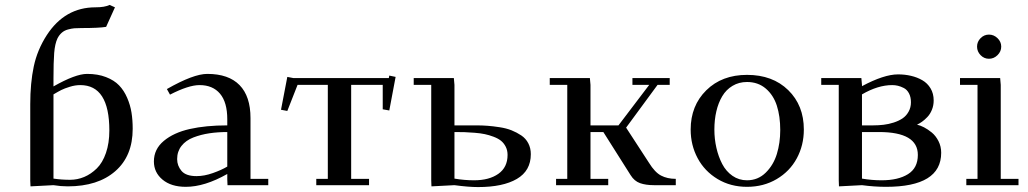

<svg xmlns="http://www.w3.org/2000/svg" viewBox="-20 -759 4215 787"><path d="M104 -19V-332Q104 -418.5 118.4 -486.6Q132.8 -554.7 171.9 -615.2Q246.1 -729 371.1 -729Q409.2 -729 429.2 -738.8L451.2 -729L415 -648.9Q386.2 -644 314 -644Q296.4 -644 284.9 -643.1Q273.4 -642.1 258.8 -638.2Q244.1 -634.3 233.6 -625.2Q223.1 -616.2 215.8 -602.1Q205.1 -579.6 202.1 -541.7Q199.2 -503.9 199.2 -438V-404.8Q289.6 -456.1 336.9 -456.1Q380.9 -456.1 414.3 -443.1Q447.8 -430.2 468 -409.2Q488.3 -388.2 501.2 -358.2Q514.2 -328.1 519 -297.6Q523.9 -267.1 523.9 -231Q523.9 -119.6 452.6 -57.4Q381.3 4.9 257.8 4.9Q229 4.9 199.2 0L105 4.9ZM199.2 -26.9Q232.9 -22 267.1 -22Q297.4 -22 325.2 -33.7Q353 -45.4 376.7 -68.6Q400.4 -91.8 414.3 -132.1Q428.2 -172.4 428.2 -224.1Q428.2 -410.2 309.1 -410.2Q288.1 -410.2 266.1 -403.3Q244.1 -396.5 231.4 -390.1Q218.8 -383.8 199.2 -372.1Z M610.8 -97.2Q610.8 -147.5 651.4 -181.4Q691.9 -215.3 757.8 -230.2Q823.7 -245.1 911.6 -245.1V-270Q911.6 -339.8 881.8 -375Q852.1 -410.2 797.9 -410.2Q752.9 -410.2 676.8 -371.1L664.1 -394Q772.9 -456.1 829.6 -456.1Q917 -456.1 961.9 -410.2Q1006.8 -364.3 1006.8 -274.9V-25.9H1079.6V0H912.6L911.6 -23.9V-45.9Q818.8 6.8 741.7 6.8Q681.6 6.8 646.2 -22.7Q610.8 -52.2 610.8 -97.2ZM706.1 -106.9Q706.1 -79.6 724.1 -58.3Q742.2 -37.1 785.6 -37.1Q817.4 -37.1 852.5 -49.6Q887.7 -62 911.6 -76.2V-217.8Q872.1 -217.8 837.9 -212.6Q803.7 -207.5 772.7 -195.6Q741.7 -183.6 723.9 -160.9Q706.1 -138.2 706.1 -106.9Z M1131.8 -309.1 1157.7 -443.8 1182.6 -439H1573.7L1575.7 -449.2L1601.6 -443.8L1575.7 -306.2L1548.8 -311V-411.1H1419.4V-25.9H1492.7V0H1276.4V-25.9H1323.7V-411.1H1199.7L1157.7 -304.2Z M1675.8 -411.1V-439H1840.3L1842.8 -411.1V-245.1H1931.6Q1956.5 -245.1 1978.8 -243.4Q2001 -241.7 2028.1 -237.5Q2055.2 -233.4 2076.7 -224.9Q2098.1 -216.3 2116.7 -203.9Q2135.3 -191.4 2145.5 -171.6Q2155.8 -151.9 2155.8 -127Q2155.8 -59.1 2098.6 -25.6Q2041.5 7.8 1939.5 7.8Q1900.4 7.8 1842.8 0L1748.5 4.9L1747.6 -20V-411.1ZM1842.8 -26.9Q1883.3 -20 1923.3 -20Q1985.4 -20 2022.9 -46.6Q2060.5 -73.2 2060.5 -124Q2060.5 -142.6 2053 -157.5Q2045.4 -172.4 2033.7 -181.9Q2022 -191.4 2003.2 -198.5Q1984.4 -205.6 1967 -209.2Q1949.7 -212.9 1925.3 -214.8Q1900.9 -216.8 1883.8 -217.3Q1866.7 -217.8 1842.8 -217.8Z M2233.4 -411.1V-439H2397.9L2400.4 -411.1V-245.1H2515.1L2641.1 -411.1H2572.3V-439H2725.1V-411.1H2675.3L2546.4 -235.8L2640.1 -91.8Q2664.1 -52.7 2689.7 -39.3Q2715.3 -25.9 2750 -25.9V0H2660.2Q2627 0 2603.5 -8.3Q2580.1 -16.6 2564.9 -41L2453.1 -217.8H2400.4V-25.9H2473.1V0H2259.3V-25.9H2305.2V-411.1Z M2811 -228Q2811 -325.7 2875 -388.9Q2939 -452.1 3042 -452.1Q3147 -452.1 3210.9 -389.6Q3274.9 -327.1 3274.9 -228Q3274.9 -163.6 3246.1 -110.1Q3217.3 -56.6 3163.6 -24.9Q3109.9 6.8 3042 6.8Q2974.6 6.8 2921.4 -25.1Q2868.2 -57.1 2839.6 -110.6Q2811 -164.1 2811 -228ZM2908.2 -228Q2908.2 -189.5 2916.5 -153.1Q2924.8 -116.7 2940.4 -86.7Q2956.1 -56.6 2982.4 -38.3Q3008.8 -20 3042 -20Q3086.9 -20 3118.7 -51.3Q3150.4 -82.5 3164.3 -127.9Q3178.2 -173.3 3178.2 -226.1Q3178.2 -282.2 3164.3 -325.7Q3150.4 -369.1 3118.9 -396Q3087.4 -422.9 3042 -422.9Q3008.8 -422.9 2982.7 -407.2Q2956.5 -391.6 2940.4 -364.5Q2924.3 -337.4 2916.3 -302.7Q2908.2 -268.1 2908.2 -228Z M3346.2 -411.1V-439H3510.7L3513.2 -411.1V-405.8Q3603.5 -454.1 3661.1 -454.1Q3689 -454.1 3714.1 -448.2Q3739.3 -442.4 3760.5 -430.2Q3781.7 -418 3794.4 -396.7Q3807.1 -375.5 3807.1 -347.2Q3807.1 -326.7 3799.8 -308.8Q3792.5 -291 3781 -279.1Q3769.5 -267.1 3759 -259.8Q3748.5 -252.4 3738.8 -248Q3752 -245.1 3767.6 -237.1Q3783.2 -229 3799.6 -215.6Q3815.9 -202.1 3826.9 -180.4Q3837.9 -158.7 3837.9 -132.8Q3837.9 6.8 3611.8 6.8Q3564 6.8 3513.2 0L3418.9 4.9L3418 -20V-411.1ZM3513.2 -26.9Q3553.7 -20 3593.8 -20Q3661.6 -20 3701.9 -45.2Q3742.2 -70.3 3742.2 -124Q3742.2 -217.8 3583 -217.8H3513.2ZM3513.2 -245.1H3559.1Q3581.5 -245.1 3602.1 -247.6Q3622.6 -250 3643.6 -256.8Q3664.6 -263.7 3679.7 -273.9Q3694.8 -284.2 3704.3 -301.3Q3713.9 -318.4 3713.9 -339.8Q3713.9 -361.3 3705.8 -376.5Q3697.8 -391.6 3684.8 -398.2Q3671.9 -404.8 3660.4 -407.5Q3648.9 -410.2 3637.2 -410.2Q3578.6 -410.2 3513.2 -372.1Z M3915 -411.1V-439H4079.6L4082 -411.1V-25.9H4154.8V0H3940.9V-25.9H3986.8V-411.1ZM3999.3 -533Q3984.9 -547.9 3984.9 -567.9Q3984.9 -587.9 3999.3 -602.5Q4013.7 -617.2 4033.7 -617.2Q4053.7 -617.2 4068.8 -602.5Q4084 -587.9 4084 -567.9Q4084 -547.9 4068.8 -533Q4053.7 -518.1 4033.7 -518.1Q4013.7 -518.1 3999.3 -533Z"/></svg>

Font: Dehuti Alt
Style: Bold
Weight: 700
Version: Version 1.2